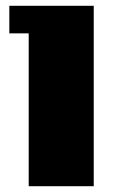

<svg xmlns="http://www.w3.org/2000/svg" viewBox="-20 -643 447 663"><path d="M303.7 -623V0H79.1V-527.8H12.2V-623Z"/></svg>

Font: Coda Caption ExtraBold
Style: Regular
Weight: 800
Designer: vernon adams
Foundry: vernon adams
Version: Version 1.002